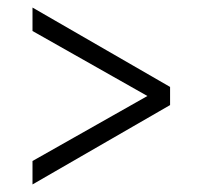

<svg xmlns="http://www.w3.org/2000/svg" viewBox="-20 -508 536 508"><path d="M66 -82 370 -254 66 -426V-488L430 -278V-230L66 -20Z"/></svg>

Font: Mukta Mahee Light
Style: Regular
Weight: 300
Designer: Shuchita Grover, Noopur Datye, Girish Dalvi, Yashodeep Gholap
Foundry: Ek Type
Version: Version 2.538;PS 1.000;hotconv 16.6.51;makeotf.lib2.5.65220;